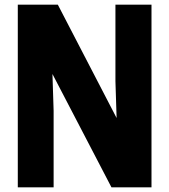

<svg xmlns="http://www.w3.org/2000/svg" viewBox="-20 -800 723 820"><path d="M627 0H456L204 -484L209 -327V0H56V-780H227L478 -296L473 -453V-780H627Z"/></svg>

Font: Tanohe Sans
Style: Bold
Weight: 700
Designer: Village Type and Design LLC & Cristiano Sobral
Foundry: Cooper Hewitt Smithsonian Design Museum
Version: Version 1.00;September 29, 2021;FontCreator 13.0.0.2655 64-b